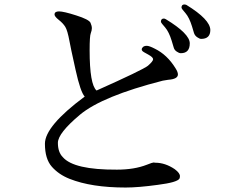

<svg xmlns="http://www.w3.org/2000/svg" viewBox="-20 -829 1040 859"><path d="M224 -764Q224 -755 243 -740Q262 -725 272 -709Q282 -693 291 -644Q294 -625 318 -517Q340 -417 359 -397Q181 -265 181 -186Q181 -118 212 -83Q243 -48 291 -29Q389 10 542 10Q599 10 686 -2Q773 -13 783 -30Q785 -35 785 -40Q786 -54 762 -72Q719 -101 675 -101Q674 -101 667 -102Q662 -102 637 -92Q581 -70 503 -70Q310 -69 261 -126Q239 -148 239 -190Q239 -233 338 -316Q438 -399 708 -468L732 -472Q776 -475 776 -496Q776 -507 765 -524Q728 -584 673 -611Q648 -624 637 -624Q626 -624 620 -619Q614 -613 614 -609Q614 -604 617 -601Q620 -597 643 -585Q665 -573 665 -564Q665 -555 642 -535Q618 -516 412 -424Q381 -451 381 -604Q381 -668 386 -680Q391 -693 391 -703Q391 -713 385 -727Q378 -742 321 -760Q265 -778 244 -778Q224 -778 224 -764ZM789 -591Q829 -591 829 -635Q829 -678 722 -743Q717 -746 713 -746Q700 -746 700 -732V-731Q701 -726 719 -706Q736 -686 748 -647L757 -617Q760 -605 771 -598Q781 -591 789 -591ZM921 -695Q920 -742 814 -807Q809 -809 805 -809Q792 -809 792 -795Q792 -790 810 -770Q827 -750 839 -711L848 -681Q852 -669 863 -662Q873 -655 880 -655Q921 -655 921 -695Z"/></svg>

Font: Sawarabi Mincho
Style: Regular
Weight: 400
Version: Version 1.082; ttfautohint (v1.8.4.7-5d5b)